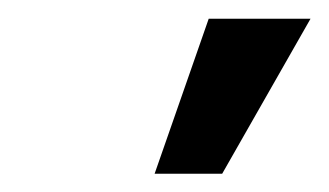

<svg xmlns="http://www.w3.org/2000/svg" viewBox="-20 -802 356 208"><path d="M147.5 -613.8H220.7L316.4 -781.7H206.1Z"/></svg>

Font: Roboto Medium
Style: Italic
Weight: 500
Italic angle: -12°
Designer: Google
Version: Version 2.137; 2017